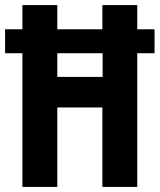

<svg xmlns="http://www.w3.org/2000/svg" viewBox="-24 -734 627 754"><path d="M64 0H201V-312H378V0H515V-525H583V-619H515V-714H378V-619H201V-714H64V-619H-4V-525H64ZM201 -432V-525H379V-432Z"/></svg>

Font: Noto Sans Lao Looped ExtraCondensed
Style: Bold
Weight: 700
Width: 2
Designer: Mark Frömberg, Ben Mitchell
Foundry: The Fontpad Ltd
Version: Version 1.002